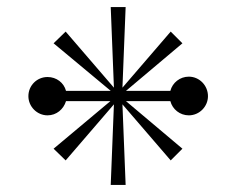

<svg xmlns="http://www.w3.org/2000/svg" viewBox="-20 -651 666 541"><path d="M512 -435C487 -435 466 -418 460 -395H335L494 -529L461 -562L325 -404L334 -631H292L301 -404L165 -562L131 -529L292 -395H166C160 -418 139 -434 114 -434C84 -434 60 -410 60 -380C60 -351 84 -326 114 -326C139 -326 159 -343 166 -366H291L131 -232L165 -199L301 -357L292 -130H334L325 -357L461 -199L494 -232L335 -366H460C466 -343 487 -326 512 -326C542 -326 566 -351 566 -380C566 -410 542 -435 512 -435Z"/></svg>

Font: Beautique Display Medium
Style: Bold
Weight: 900
Designer: Nhat-Quang Ngo
Version: Version 1.100;Glyphs 3.2.3 (3260)